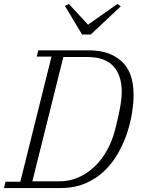

<svg xmlns="http://www.w3.org/2000/svg" viewBox="-35 -953 724 973"><path d="M-7 -32H68L226 -666H151L159 -698H416Q519 -698 580.5 -643Q642 -588 642 -472Q642 -431 634 -380.5Q626 -330 608.5 -277.5Q591 -225 562.5 -175Q534 -125 493 -86Q452 -47 397 -23.5Q342 0 271 0H-15ZM129 -34H266Q315 -34 360 -53Q405 -72 442 -106.5Q479 -141 506.5 -190Q534 -239 549 -298Q559 -338 565.5 -367.5Q572 -397 575.5 -418.5Q579 -440 580.5 -456Q582 -472 582 -487Q582 -572 539 -618Q496 -664 409 -664H286ZM294 -923 314 -933 411 -828 560 -933 577 -921 425 -778H381Z"/></svg>

Font: IBM Plex Serif Light
Style: Italic
Weight: 300
Italic angle: -14°
Designer: Mike Abbink, Paul van der Laan, Pieter van Rosmalen
Foundry: Bold Monday
Version: Version 3.001